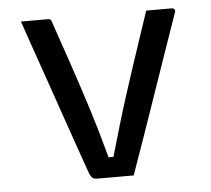

<svg xmlns="http://www.w3.org/2000/svg" viewBox="-44 -579 687 626"><g transform="rotate(-5 300.0 -266.0)"><path d="M135.6 -531.8Q138.9 -531.8 141 -530.7Q143.1 -529.6 144.7 -527.5Q146.3 -525.5 147.3 -521.2Q171.1 -451.7 195.2 -381.1Q219.3 -310.4 243.8 -233.1Q268.4 -155.7 292.6 -65.9H308.5Q323.8 -119.3 338.5 -169Q353.3 -218.8 368.3 -265.5Q383.4 -312.2 398 -356.9Q412.5 -401.6 427.4 -445.1Q442.2 -488.5 456.5 -531.8Q477.4 -531.8 498.4 -531.8Q519.4 -531.8 539.7 -531.8Q544 -531.8 546.4 -529.9Q548.8 -528 550 -524.9Q551.2 -521.9 549.2 -517.5Q526.7 -453.1 504.2 -388.4Q481.7 -323.7 459.4 -258.7Q437.1 -193.8 414.6 -129.4Q392.1 -65 369 0Q337.5 0 306.8 0Q276 0 249.5 0Q242.6 0 237.7 -2.1Q232.9 -4.2 229.3 -10Q225.8 -15.8 221.5 -27.8Q205 -75.3 187.7 -124.3Q170.4 -173.4 153.2 -223.7Q136 -274 118.1 -325.3Q100.1 -376.6 82.2 -428.2Q64.3 -479.8 46.4 -531.8Q68.7 -531.8 91 -531.8Q113.2 -531.8 135.6 -531.8Z"/></g></svg>

Font: Recursive Sans Linear Light
Style: Regular
Weight: 300
Version: Version 1.085